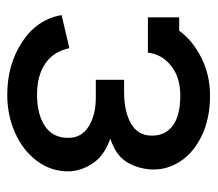

<svg xmlns="http://www.w3.org/2000/svg" viewBox="-54 -520 585 516"><g transform="rotate(90 238.0 -262.5)"><path d="M441 -153Q441 -108 413.5 -70.5Q386 -33 338.5 -11.5Q291 10 235 10Q155 10 94 -29.5Q33 -69 21 -136L110 -157Q119 -114 151.5 -92Q184 -70 235 -70Q287 -70 319 -91Q351 -112 351 -154Q351 -190 320 -209Q289 -228 243 -228H195V-304H228Q280 -304 312.5 -322.5Q345 -341 345 -379Q345 -415 318 -435Q291 -455 237 -455Q188 -455 157 -430Q126 -405 122 -368H27V-452H63Q90 -489 136.5 -512Q183 -535 237 -535Q298 -535 343.5 -513.5Q389 -492 412.5 -457.5Q436 -423 436 -384Q436 -347 418 -314.5Q400 -282 353 -267Q399 -251 420 -219Q441 -187 441 -153Z"/></g></svg>

Font: Arvo
Style: Regular
Weight: 400
Designer: Anton Koovit (Cyrillic Expansion: Cyreal)
Foundry: Anton Koovit, Yassin Baggar
Version: Version 3.000